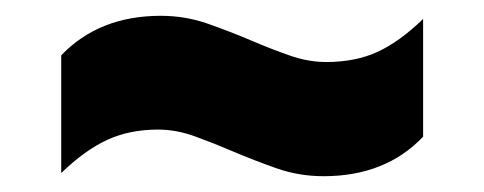

<svg xmlns="http://www.w3.org/2000/svg" viewBox="-20 -501 613 243"><path d="M389.5 -278Q358.5 -278 330 -288Q301.5 -298 274.5 -309.5Q250 -320 226.5 -328.5Q203 -337 180 -337Q144 -337 115.8 -324Q87.5 -311 57.5 -282V-431Q105.5 -481 183.5 -481Q214.5 -481 243 -471Q271.5 -461 298.5 -449.5Q323 -439 346.5 -430.8Q370 -422.5 393 -422.5Q429.5 -422.5 457.5 -435.2Q485.5 -448 515.5 -477V-328Q468 -278 389.5 -278Z"/></svg>

Font: Encode Sans SmExp XBd
Style: Regular
Weight: 800
Width: 6
Designer: Multiple Designers
Foundry: Impallari Type
Version: Version 3.002; ttfautohint (v1.8.3) -l 8 -r 50 -G 200 -x 14 